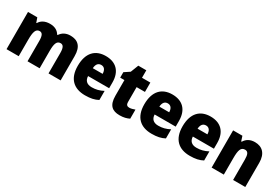

<svg xmlns="http://www.w3.org/2000/svg" viewBox="50 -1563 3566 2471"><g transform="rotate(30 1833.0 -327.0)"><path d="M686 -563C621 -563 570 -535 539 -487H531C504 -533 458 -563 383 -563C308 -563 255 -532 229 -485H222L198 -553H60V0H241V-244C241 -358 257 -415 315 -415C354 -415 372 -381 372 -303V0H552V-260C552 -362 569 -415 625 -415C664 -415 684 -384 684 -303V0H864V-360C864 -500 802 -563 686 -563Z M1213 -563C1058 -563 961 -467 961 -273C961 -81 1065 10 1230 10C1314 10 1370 -3 1422 -31V-166C1364 -136 1315 -123 1253 -123C1180 -123 1144 -161 1142 -225H1455V-310C1455 -476 1363 -563 1213 -563ZM1219 -434C1264 -434 1289 -400 1290 -343H1144C1148 -408 1178 -434 1219 -434Z M1802 -137C1771 -137 1754 -155 1754 -191V-414H1878V-553H1754V-664H1635L1590 -548L1510 -495V-414H1573V-182C1573 -39 1635 10 1744 10C1806 10 1846 -2 1886 -21V-156C1856 -145 1830 -137 1802 -137Z M2202 -563C2047 -563 1950 -467 1950 -273C1950 -81 2054 10 2219 10C2303 10 2359 -3 2411 -31V-166C2353 -136 2304 -123 2242 -123C2169 -123 2133 -161 2131 -225H2444V-310C2444 -476 2352 -563 2202 -563ZM2208 -434C2253 -434 2278 -400 2279 -343H2133C2137 -408 2167 -434 2208 -434Z M2770 -563C2615 -563 2518 -467 2518 -273C2518 -81 2622 10 2787 10C2871 10 2927 -3 2979 -31V-166C2921 -136 2872 -123 2810 -123C2737 -123 2701 -161 2699 -225H3012V-310C3012 -476 2920 -563 2770 -563ZM2776 -434C2821 -434 2846 -400 2847 -343H2701C2705 -408 2735 -434 2776 -434Z M3429 -563C3358 -563 3308 -534 3277 -482H3269L3246 -553H3108V0H3289V-246C3289 -362 3305 -415 3367 -415C3412 -415 3427 -377 3427 -304V0H3608V-360C3608 -497 3537 -563 3429 -563Z"/></g></svg>

Font: Noto Sans Thai Looped SemiCondensed Black
Style: Regular
Weight: 900
Width: 4
Designer: Sasikarn Vongin, Ben Mitchell
Foundry: The Fontpad Ltd
Version: Version 1.001